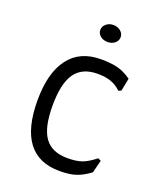

<svg xmlns="http://www.w3.org/2000/svg" viewBox="-149 -899 850 1011"><g transform="rotate(20 276.0 -394.0)"><path d="M70 -295Q70 -448 131.5 -530Q193 -612 311 -612Q371 -612 408.5 -601.5Q446 -591 482 -565L468 -494L453 -487Q427 -512 396 -523Q365 -534 321 -534Q234 -534 194 -476.5Q154 -419 154 -295Q154 -173 194 -117.5Q234 -62 322 -62Q372 -62 403.5 -73.5Q435 -85 475 -117L492 -109L474 -38Q434 -8 397.5 4Q361 16 306 16Q188 16 129 -62Q70 -140 70 -295ZM254 -756Q254 -776 270.5 -790Q287 -804 311 -804Q335 -804 351.5 -790Q368 -776 368 -756Q368 -736 351.5 -722.5Q335 -709 311 -709Q287 -709 270.5 -722.5Q254 -736 254 -756Z"/></g></svg>

Font: Farro Light
Style: Regular
Weight: 300
Designer: Aceler Chua
Foundry: Grayscale Limited
Version: Version 1.101